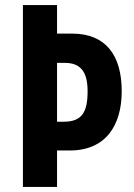

<svg xmlns="http://www.w3.org/2000/svg" viewBox="-20 -734 525 754"><path d="M458 -376C458 -517 395 -602 264 -602H204V-714H70V0H204V-143H254C395 -143 458 -241 458 -376ZM230 -256H204V-487H235C294 -487 324 -455 324 -376C324 -292 301 -256 230 -256Z"/></svg>

Font: Noto Sans Gurmukhi ExtraCondensed
Style: Bold
Weight: 700
Width: 2
Designer: Jelle Bosma - Monotype Design Team
Foundry: Monotype Imaging Inc.
Version: Version 2.004